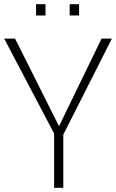

<svg xmlns="http://www.w3.org/2000/svg" viewBox="-20 -895 553 915"><path d="M261.2 -293.5 463.9 -710.9H513.2L281.7 -253.4V0H237.8V-258.8L0 -710.9H51.8ZM196.8 -821.3H151.9V-875H196.8ZM356.9 -821.3H312V-875H356.9Z"/></svg>

Font: Ufes Sans Thin
Style: Regular
Weight: 100
Designer: Ricardo Esteves & Thais Bronze
Foundry: ProDesignUfes - Ricardo Esteves, Thais Bronze (This is a derivative work, based on Roboto family, by Christian Robertson
Version: Version 2.0